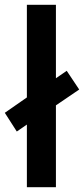

<svg xmlns="http://www.w3.org/2000/svg" viewBox="-35 -780 350 800"><path d="M77 0V-261L35 -232L-15 -310L77 -374V-760H198V-454L243 -485L295 -407L198 -341V0Z"/></svg>

Font: Noto Sans SemiCondensed SemiBold
Style: Regular
Weight: 600
Width: 4
Designer: Monotype Design Team
Foundry: Monotype Imaging Inc.
Version: Version 2.013; ttfautohint (v1.8.4.7-5d5b)